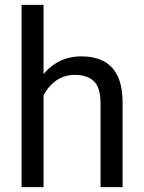

<svg xmlns="http://www.w3.org/2000/svg" viewBox="-20 -770 591 790"><path d="M159.2 -750V0H68.8V-750ZM137.7 -284.2 100.1 -285.6Q100.6 -358.4 127.7 -415.3Q154.8 -472.2 202.9 -505.1Q251 -538.1 314.9 -538.1Q367.2 -538.1 405 -519Q442.9 -500 463.6 -457.8Q484.4 -415.5 484.4 -346.2V0H393.6V-347.2Q393.6 -409.2 366.5 -435.5Q339.4 -461.9 288.1 -461.9Q243.2 -461.9 209.5 -437.3Q175.8 -412.6 156.7 -372.3Q137.7 -332 137.7 -284.2Z"/></svg>

Font: RobotoDEMO
Style: Regular
Weight: 400
Designer: Christian Robertson
Foundry: Google
Version: Version 2.136